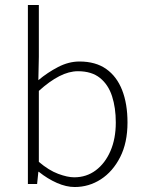

<svg xmlns="http://www.w3.org/2000/svg" viewBox="-20 -739 582 771"><path d="M280 12Q246 12 208.5 -4.5Q171 -21 136 -49H134L129 0H92V-719H136V-511L134 -417Q171 -448 213.5 -470Q256 -492 299 -492Q364 -492 406.5 -462Q449 -432 470.5 -377Q492 -322 492 -247Q492 -166 462.5 -108Q433 -50 385 -19Q337 12 280 12ZM278 -27Q327 -27 364.5 -55Q402 -83 423.5 -132.5Q445 -182 445 -247Q445 -306 430 -352.5Q415 -399 381.5 -426Q348 -453 293 -453Q257 -453 218 -433Q179 -413 136 -374V-89Q176 -55 213.5 -41Q251 -27 278 -27Z"/></svg>

Font: Source Sans 3 Light
Style: Regular
Weight: 300
Designer: Paul D. Hunt
Foundry: Adobe
Version: Version 3.052;hotconv 1.1.0;makeotfexe 2.6.0